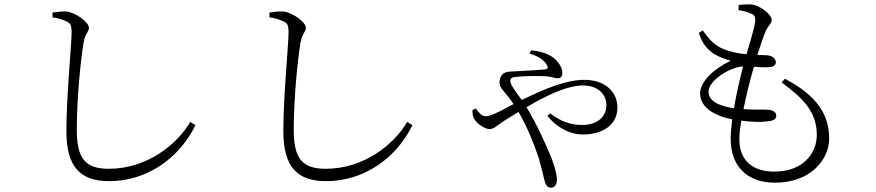

<svg xmlns="http://www.w3.org/2000/svg" viewBox="-20 -798 4040 885"><path d="M222 -718C247 -715 272 -707 287 -699C305 -691 310 -682 310 -648C310 -594 286 -352 286 -194C286 -27 351 37 484 37C655 37 805 -66 881 -221L857 -236C796 -132 658 -20 481 -20C372 -20 334 -69 334 -199C334 -339 350 -506 365 -601C373 -646 390 -651 390 -670C390 -696 327 -742 285 -745C268 -746 249 -744 222 -740Z M1222 -718C1247 -715 1272 -707 1287 -699C1305 -691 1310 -682 1310 -648C1310 -594 1286 -352 1286 -194C1286 -27 1351 37 1484 37C1655 37 1805 -66 1881 -221L1857 -236C1796 -132 1658 -20 1481 -20C1372 -20 1334 -69 1334 -199C1334 -339 1350 -506 1365 -601C1373 -646 1390 -651 1390 -670C1390 -696 1327 -742 1285 -745C1268 -746 1249 -744 1222 -740Z M2173 -298 2158 -291C2157 -272 2160 -259 2168 -247C2181 -226 2216 -203 2236 -203C2258 -203 2268 -218 2305 -242L2370 -282C2414 -207 2444 -127 2463 -70C2478 -20 2486 22 2491 38C2497 59 2506 67 2519 67C2537 67 2547 52 2547 30C2547 5 2535 -36 2521 -72C2494 -136 2456 -223 2407 -304C2499 -358 2593 -404 2669 -404C2730 -404 2775 -368 2775 -314C2775 -257 2730 -222 2664 -222C2608 -222 2567 -238 2516 -275L2503 -264C2552 -204 2613 -178 2667 -178C2754 -178 2826 -220 2826 -302C2826 -377 2766 -430 2674 -430C2589 -430 2491 -389 2385 -337C2362 -369 2332 -408 2332 -423C2332 -439 2340 -442 2363 -444C2406 -449 2475 -448 2504 -446C2524 -444 2537 -437 2550 -437C2564 -437 2572 -445 2572 -462C2572 -481 2562 -500 2547 -517C2528 -539 2490 -561 2428 -566L2421 -551C2469 -537 2493 -515 2502 -496C2507 -485 2504 -480 2493 -478C2471 -476 2410 -472 2349 -469C2327 -467 2293 -472 2284 -431C2277 -402 2293 -390 2307 -371C2319 -357 2331 -343 2347 -318L2284 -285C2257 -272 2235 -262 2218 -262C2201 -262 2185 -281 2173 -298Z M3219 -658 3201 -646C3216 -602 3235 -573 3272 -549C3300 -533 3321 -526 3348 -518C3270 -481 3207 -422 3207 -367C3207 -310 3262 -266 3355 -248C3351 -215 3348 -183 3348 -157C3348 -35 3421 44 3552 44C3719 44 3802 -65 3802 -159C3802 -266 3750 -355 3598 -435L3583 -418C3677 -348 3745 -286 3745 -176C3745 -96 3686 -7 3549 -7C3455 -7 3388 -53 3388 -156C3388 -179 3391 -208 3397 -242C3447 -235 3488 -235 3512 -238C3549 -241 3558 -250 3558 -265C3558 -281 3543 -290 3522 -292C3501 -294 3459 -291 3407 -295C3421 -365 3440 -439 3455 -490C3480 -489 3507 -487 3520 -488C3544 -489 3556 -497 3556 -510C3556 -526 3544 -540 3518 -543L3471 -545C3488 -598 3499 -631 3511 -658C3523 -683 3537 -689 3537 -706C3537 -732 3479 -778 3436 -778C3419 -778 3401 -777 3385 -775L3384 -751C3399 -749 3422 -744 3438 -737C3457 -730 3462 -724 3461 -699C3458 -671 3439 -611 3421 -548C3385 -551 3348 -558 3310 -574C3270 -591 3246 -621 3219 -658ZM3363 -299C3265 -314 3246 -347 3246 -376C3246 -425 3339 -487 3405 -492C3392 -441 3375 -369 3363 -299Z"/></svg>

Font: Noto Serif CJK TC Light
Style: Regular
Weight: 300
Designer: Ryoko NISHIZUKA 西塚涼子 (kana & ideographs); Frank Grießhammer (Latin, Greek & Cyrillic); Wenlong ZHANG 张文龙 (bopomofo); San
Foundry: Adobe
Version: Version 2.001;hotconv 1.1.0;makeotfexe 2.6.0